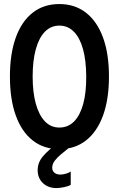

<svg xmlns="http://www.w3.org/2000/svg" viewBox="-20 -748 602 973"><path d="M280.8 7.8Q202.1 7.8 146 -36.1Q89.8 -80.1 60.1 -162.4Q30.3 -244.6 30.3 -360.4Q30.3 -475.6 60.1 -557.9Q89.8 -640.1 145.8 -683.8Q201.7 -727.5 280.8 -727.5Q359.4 -727.5 415.8 -683.6Q472.2 -639.6 502.2 -557.6Q532.2 -475.6 532.2 -360.4Q532.2 -245.1 502.2 -162.8Q472.2 -80.6 416 -36.4Q359.9 7.8 280.8 7.8ZM280.8 -101.6Q324.7 -101.6 355.2 -132.3Q385.7 -163.1 401.6 -220.9Q417.5 -278.8 417 -360.4Q416.5 -442.4 400.4 -500Q384.3 -557.6 353.8 -587.9Q323.2 -618.2 280.8 -618.2Q237.8 -618.2 207.5 -587.2Q177.2 -556.2 161.4 -498.3Q145.5 -440.4 145.5 -360.4Q145.5 -279.8 161.6 -221.9Q177.7 -164.1 207.8 -132.8Q237.8 -101.6 280.8 -101.6ZM266.1 205.1Q224.1 205.1 197.5 179.9Q170.9 154.8 170.9 114.3Q170.9 75.2 198 43.7Q225.1 12.2 270 -20.5L331.1 0Q309.1 17.6 289.3 33.9Q269.5 50.3 257.1 66.9Q244.6 83.5 244.6 102.1Q244.6 118.2 255.9 127.4Q267.1 136.7 286.1 136.7Q299.8 136.7 315.4 131.8Q331.1 127 338.4 121.1V189Q326.7 195.8 304.7 200.4Q282.7 205.1 266.1 205.1Z"/></svg>

Font: Reddit Mono SemiBold
Style: Regular
Weight: 600
Monospace: yes
Designer: Stephen Hutchings
Foundry: Reddit
Version: Version 1.014